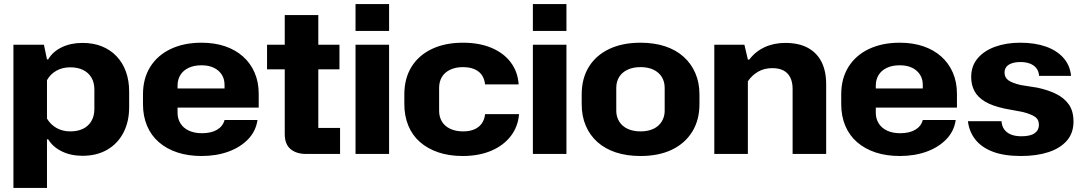

<svg xmlns="http://www.w3.org/2000/svg" viewBox="-20 -757 5323 944"><path d="M46 167V-537H196L211 -465H217Q239 -503 283.5 -524.5Q328 -546 386 -546Q439 -546 481 -529Q523 -512 553 -480.5Q583 -449 599 -405Q615 -361 615 -307V-230Q615 -159 587 -105Q559 -51 507.5 -21Q456 9 386 9Q328 9 283.5 -13Q239 -35 217 -72H211V167ZM326 -111Q362 -111 388.5 -124Q415 -137 429.5 -162Q444 -187 444 -221V-317Q444 -351 429.5 -375.5Q415 -400 388.5 -413Q362 -426 326 -426Q287 -426 257.5 -409.5Q228 -393 211 -363V-174Q228 -145 257.5 -128Q287 -111 326 -111Z M971 10Q905 10 852 -7.5Q799 -25 761 -58Q723 -91 703 -138.5Q683 -186 683 -245V-293Q683 -371 718.5 -428Q754 -485 819 -516Q884 -547 971 -547Q1035 -547 1086.5 -529.5Q1138 -512 1175 -479Q1212 -446 1232 -399.5Q1252 -353 1252 -296V-228H826V-322H1097L1084 -307V-340Q1084 -369 1070 -390.5Q1056 -412 1031 -424Q1006 -436 971 -436Q934 -436 907.5 -423.5Q881 -411 867 -388.5Q853 -366 853 -336V-202Q853 -173 867.5 -150Q882 -127 909 -114.5Q936 -102 973 -102Q1018 -102 1047 -119Q1076 -136 1084 -167H1246Q1238 -112 1200 -72.5Q1162 -33 1103 -11.5Q1044 10 971 10Z M1486 0Q1437 0 1408.5 -24Q1380 -48 1380 -98V-683H1545V-128H1652V0ZM1293 -416V-537H1649V-416Z M1728 0V-537H1893V0ZM1728 -605V-737H1893V-605Z M2255 10Q2188 10 2135 -8Q2082 -26 2044.5 -59Q2007 -92 1987.5 -139.5Q1968 -187 1968 -245V-293Q1968 -371 2003 -428Q2038 -485 2103 -516Q2168 -547 2256 -547Q2337 -547 2397 -521.5Q2457 -496 2491.5 -450Q2526 -404 2530 -342H2365Q2360 -385 2331.5 -406Q2303 -427 2256 -427Q2221 -427 2194 -414.5Q2167 -402 2153 -379Q2139 -356 2139 -325V-212Q2139 -182 2153 -159Q2167 -136 2194 -123.5Q2221 -111 2257 -111Q2288 -111 2311 -120.5Q2334 -130 2348 -149Q2362 -168 2365 -196H2532Q2527 -134 2491 -87.5Q2455 -41 2394.5 -15.5Q2334 10 2255 10Z M2600 0V-537H2765V0ZM2600 -605V-737H2765V-605Z M3129 10Q3062 10 3008.5 -7.5Q2955 -25 2917.5 -58.5Q2880 -92 2860 -139Q2840 -186 2840 -245V-293Q2840 -371 2875 -428Q2910 -485 2975 -516Q3040 -547 3129 -547Q3196 -547 3249.5 -529.5Q3303 -512 3340.5 -478.5Q3378 -445 3398.5 -398Q3419 -351 3419 -293V-245Q3419 -167 3383.5 -109.5Q3348 -52 3283.5 -21Q3219 10 3129 10ZM3129 -111Q3166 -111 3192.5 -123.5Q3219 -136 3233.5 -159.5Q3248 -183 3248 -212V-325Q3248 -356 3233.5 -379Q3219 -402 3192.5 -414.5Q3166 -427 3129 -427Q3093 -427 3066 -414.5Q3039 -402 3024.5 -379Q3010 -356 3010 -325V-212Q3010 -183 3024.5 -159.5Q3039 -136 3066 -123.5Q3093 -111 3129 -111Z M3492 0V-537H3640L3657 -464H3664Q3694 -504 3739.5 -525Q3785 -546 3841 -546Q3908 -546 3952.5 -521.5Q3997 -497 4019.5 -452Q4042 -407 4042 -343V0H3877V-320Q3877 -353 3865.5 -376Q3854 -399 3832 -410.5Q3810 -422 3777 -422Q3737 -422 3706.5 -404Q3676 -386 3657 -357V0Z M4404 10Q4338 10 4285 -7.5Q4232 -25 4194 -58Q4156 -91 4136 -138.5Q4116 -186 4116 -245V-293Q4116 -371 4151.5 -428Q4187 -485 4252 -516Q4317 -547 4404 -547Q4468 -547 4519.5 -529.5Q4571 -512 4608 -479Q4645 -446 4665 -399.5Q4685 -353 4685 -296V-228H4259V-322H4530L4517 -307V-340Q4517 -369 4503 -390.5Q4489 -412 4464 -424Q4439 -436 4404 -436Q4367 -436 4340.5 -423.5Q4314 -411 4300 -388.5Q4286 -366 4286 -336V-202Q4286 -173 4300.5 -150Q4315 -127 4342 -114.5Q4369 -102 4406 -102Q4451 -102 4480 -119Q4509 -136 4517 -167H4679Q4671 -112 4633 -72.5Q4595 -33 4536 -11.5Q4477 10 4404 10Z M5000 10Q4916 10 4860.5 -11.5Q4805 -33 4775 -71.5Q4745 -110 4739 -161H4904Q4906 -136 4918 -120Q4930 -104 4951 -95.5Q4972 -87 5002 -87Q5046 -87 5067 -102Q5088 -117 5088 -143Q5088 -170 5067.5 -183.5Q5047 -197 5006 -207L4920 -223Q4859 -236 4823 -257.5Q4787 -279 4771 -309.5Q4755 -340 4755 -378Q4755 -433 4787 -470.5Q4819 -508 4873.5 -527.5Q4928 -547 4996 -547Q5068 -547 5122 -528Q5176 -509 5208.5 -472.5Q5241 -436 5246 -384H5089Q5087 -408 5074.5 -423Q5062 -438 5042 -445Q5022 -452 4998 -452Q4972 -452 4954 -445.5Q4936 -439 4927.5 -427.5Q4919 -416 4919 -400Q4919 -376 4937.5 -362.5Q4956 -349 4998 -339L5080 -326Q5132 -315 5172 -295.5Q5212 -276 5235 -243.5Q5258 -211 5258 -159Q5258 -103 5225.5 -65.5Q5193 -28 5135 -9Q5077 10 5000 10Z"/></svg>

Font: Hubot Sans
Style: Bold
Weight: 700
Designer: Deni Anggara
Foundry: GitHub, Inc., Subsidiary of Microsoft Corporation
Version: Version 2.000